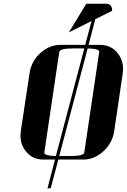

<svg xmlns="http://www.w3.org/2000/svg" viewBox="-20 -856 681 1030"><path d="M89.8 -127.9Q89.8 -136.2 91.8 -153.8L138.2 -460.9Q147 -525.4 194.8 -569.8Q244.1 -615.2 303.2 -615.2H437L471.2 -743.2L349.1 -682.1L442.9 -835.9H550.8Q566.4 -835.9 574.2 -825.2Q583.5 -812 581.1 -797.9L491.2 -752.9L455.1 -615.2H517.1Q576.7 -615.2 611.8 -569.8Q640.1 -534.2 640.1 -486.8Q640.1 -478.5 638.2 -460.9L592.8 -153.8Q584 -90.3 535.2 -44.9Q486.3 0 426.8 0H293L252 153.8H234.9L274.9 0H212.9Q152.8 0 118.2 -44.9Q89.8 -80.6 89.8 -127.9ZM217.8 -38.1Q214.8 -20.5 279.8 -19L432.1 -596.2H372.1Q300.8 -596.2 297.9 -577.1ZM297.9 -19H358.9Q429.2 -19 432.1 -38.1L512.2 -577.1Q515.1 -594.7 450.2 -596.2Z"/></svg>

Font: Hjet
Style: Italic
Weight: 400
Designer: T. Christopher White
Version: Version 1.2